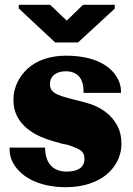

<svg xmlns="http://www.w3.org/2000/svg" viewBox="-20 -770 554 800"><path d="M20 -148C20 -129 24 -109 35 -90C70 -28 149 10 255 10C324 10 381 -9 422 -41C456 -69 486 -112 486 -172C486 -201 480 -225 469 -246C446 -289 408 -318 361 -335C324 -348 270 -358 235 -370C210 -379 188 -390 188 -418C188 -454 215 -473 254 -473C300 -473 328 -446 328 -390V-383H484V-390C484 -413 477 -432 466 -450C431 -507 356 -538 255 -538C187 -538 133 -518 95 -484C64 -455 36 -412 36 -354C36 -328 41 -306 51 -286C84 -222 155 -192 230 -174V-173H231C253 -169 270 -165 283 -159C312 -148 332 -140 332 -108C332 -71 302 -55 258 -55C207 -55 171 -83 168 -148V-155H20ZM58 -735 210 -593H305L458 -734V-750H326L258 -684L189 -750H58Z"/></svg>

Font: Aerodynamic
Style: Bd
Weight: 500
Designer: Google
Version: Version 2.000980; 2014